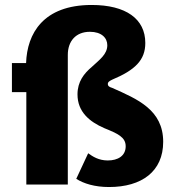

<svg xmlns="http://www.w3.org/2000/svg" viewBox="-20 -743 712 773"><path d="M349 -723C154 -723 89 -608 85 -489H28V-372H86V0H253V-522C253 -577 285 -615 342 -615C388 -615 412 -591 412 -561C412 -524 380 -502 350 -474C318 -447 292 -414 292 -363C292 -293 340 -253 400 -227C454 -205 486 -191 486 -154C486 -115 454 -97 414 -97C377 -97 353 -113 335 -126L287 -23C317 -4 361 10 419 10C551 10 637 -53 637 -172C637 -301 533 -344 432 -389C419 -393 414 -397 414 -405C414 -412 419 -416 431 -422C524 -461 565 -501 565 -570C565 -667 487 -723 349 -723Z"/></svg>

Font: United Sans ExtraBold
Style: Regular
Weight: 800
Designer: Pablo Impallari, Rodrigo Fuenzalida (Modified by Dan O. Williams)
Version: Version 1.000;PS 001.000;hotconv 1.0.88;makeotf.lib2.5.64775